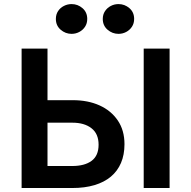

<svg xmlns="http://www.w3.org/2000/svg" viewBox="-20 -944 960 964"><path d="M88.5 0V-700H218.5V-441H346Q421.5 -441 479.8 -414.8Q538 -388.5 571.5 -339Q605 -289.5 605 -220Q605 -167 587.5 -126Q570 -85 536.5 -57Q503 -29 454.2 -14.5Q405.5 0 343 0ZM218.5 -110.5H342.5Q405 -110.5 440 -136.5Q475 -162.5 475 -217.5Q475 -272.5 439.2 -300.2Q403.5 -328 343.5 -328H218.5ZM701.5 0V-700H831.5V0ZM339.5 -774Q308.5 -774 284.5 -794.8Q260.5 -815.5 260.5 -849Q260.5 -871.5 271.5 -888.2Q282.5 -905 300.8 -914.2Q319 -923.5 339.5 -923.5Q370.5 -923.5 394.2 -903Q418 -882.5 418 -849Q418 -826.5 407 -809.8Q396 -793 378 -783.5Q360 -774 339.5 -774ZM575 -774Q544 -774 520 -794.8Q496 -815.5 496 -849Q496 -871 507 -887.8Q518 -904.5 536 -914Q554 -923.5 575 -923.5Q606 -923.5 629.8 -903Q653.5 -882.5 653.5 -849Q653.5 -826.5 642.5 -809.8Q631.5 -793 613.5 -783.5Q595.5 -774 575 -774Z"/></svg>

Font: Geologica Cursive Medium
Style: Regular
Weight: 500
Designer: Sindre Bremnes, Frode Helland
Foundry: Monokrom Skriftforlag AS
Version: Version 1.010;gftools[0.9.28]